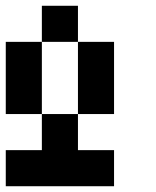

<svg xmlns="http://www.w3.org/2000/svg" viewBox="-20 -1020 540 665"><path d="M0 -375V-500H125V-625H250V-500H375V-375ZM0 -625V-875H125V-625ZM125 -875V-1000H250V-875ZM250 -625V-875H375V-625Z"/></svg>

Font: Galmuri7 Regular
Style: Regular
Weight: 400
Designer: Lee Minseo (quiple)
Version: Version 2.399;hotconv 1.1.1;makeotfexe 2.6.0 DEVELOPMENT